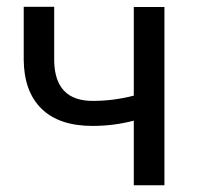

<svg xmlns="http://www.w3.org/2000/svg" viewBox="-20 -549 583 569"><path d="M467.3 0H376.5V-191.4Q316.9 -175.8 254.4 -175.8Q155.3 -175.8 103.3 -226.6Q51.3 -277.3 50.3 -371.1V-528.8H140.6V-368.2Q143.1 -250 254.4 -250Q316.9 -250 376.5 -265.6V-528.3H467.3Z"/></svg>

Font: RobotoInd
Style: Regular
Weight: 400
Designer: Google
Version: Version 2.001101; 2014